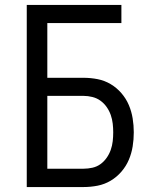

<svg xmlns="http://www.w3.org/2000/svg" viewBox="-20 -755 640 775"><path d="M88 0V-735H470V-662H171V-441H317Q346 -441 374 -435.5Q402 -430 426.5 -415.5Q451 -401 470 -379Q489 -357 500 -331Q511 -305 515.5 -277Q520 -249 520 -221Q520 -192 515.5 -164Q511 -136 500 -110Q489 -84 470 -62Q451 -40 426.5 -25.5Q402 -11 374 -5.5Q346 0 317 0ZM317 -74Q335 -74 353 -78Q371 -82 385.5 -92.5Q400 -103 410.5 -118Q421 -133 427 -150Q433 -167 435 -185Q437 -203 437 -221Q437 -238 435 -256Q433 -274 427 -291Q421 -308 410.5 -323Q400 -338 385.5 -348.5Q371 -359 353 -363.5Q335 -368 317 -368H171V-74Z"/></svg>

Font: Bmono
Style: Regular
Weight: 400
Monospace: yes
Designer: Belleve Invis
Foundry: Belleve Invis
Version: Version 11.2.2; ttfautohint (v1.8.2)